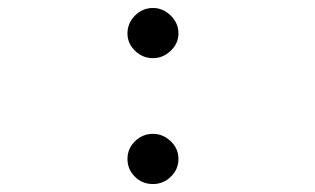

<svg xmlns="http://www.w3.org/2000/svg" viewBox="-20 -451 790 482"><path d="M364 -305Q338 -305 319 -323.5Q300 -342 300 -367Q300 -393 319 -412Q338 -431 364 -431Q389 -431 408.5 -412Q428 -393 428 -367Q428 -342 408.5 -323.5Q389 -305 364 -305ZM364 11Q337 11 318.5 -7.5Q300 -26 300 -52Q300 -78 319 -96.5Q338 -115 364 -115Q389 -115 408.5 -96.5Q428 -78 428 -52Q428 -26 409 -7.5Q390 11 364 11Z"/></svg>

Font: Inconsolata ExtraExpanded
Style: Regular
Weight: 400
Width: 8
Monospace: yes
Designer: Raph Levien, Cyreal, Brenton Simpson
Foundry: Raph Levien, Cyreal, Google
Version: Version 3.001; ttfautohint (v1.8.2.53-6de2)